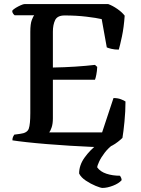

<svg xmlns="http://www.w3.org/2000/svg" viewBox="-20 -724 693 944"><path d="M507 0Q476 0 428 -2Q380 -4 323.5 -7.5Q267 -11 211.5 -15.5Q156 -20 111 -25Q66 -30 41 -34Q41 -44 44 -51Q47 -58 50 -62L79 -66Q114 -70 121.5 -91.5Q129 -113 129 -168V-567Q129 -607 136.5 -626Q144 -645 148 -649H52Q49 -651 44.5 -657Q40 -663 40 -671Q45 -678 57.5 -685.5Q70 -693 82.5 -698.5Q95 -704 101 -704H512Q534 -696 557 -680Q580 -664 593 -647Q589 -589 579.5 -544.5Q570 -500 564 -480Q543 -480 527 -484Q511 -488 505 -491L480 -630Q455 -636 405 -642Q355 -648 298 -648Q262 -648 251 -625Q240 -602 240 -568V-392Q298 -393 351 -396.5Q404 -400 447 -405L458 -395Q457 -374 453.5 -356.5Q450 -339 447 -332H240V-142Q240 -116 234 -98Q228 -80 222 -73H482L538 -242Q559 -242 574.5 -236Q590 -230 597 -225Q597 -177 592 -126Q587 -75 582 -46Q574 -38 560 -27Q546 -16 531 -8Q516 0 507 0ZM484 200Q475 200 450.5 190Q426 180 402 164Q378 148 369 129Q369 88 396 50.5Q423 13 459 -14L538 -15Q513 3 495 26.5Q477 50 467.5 70.5Q458 91 458 99Q473 120 503 130Q533 140 570 140Q573 144 575.5 150Q578 156 578 162Q564 178 535.5 189Q507 200 484 200Z"/></svg>

Font: Texturina 72pt SemiBold
Style: Regular
Weight: 600
Designer: Guillermo Torres Carreño
Foundry: Omnibus-Type
Version: Version 1.002; ttfautohint (v1.8.3)